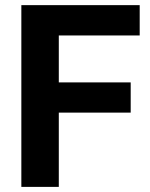

<svg xmlns="http://www.w3.org/2000/svg" viewBox="-20 -731 588 751"><path d="M491.2 -290.5H210V0H63.5V-710.9H526.4V-592.3H210V-408.7H491.2Z"/></svg>

Font: MAUL Bold
Style: Bold
Weight: 700
Designer: MAUL
Version: Version 1.0; 2020; ttfautohint (v1.8.3)